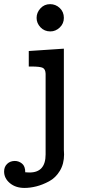

<svg xmlns="http://www.w3.org/2000/svg" viewBox="-61 -715 438 935"><path d="M-41 120.1Q-41 97.2 -26.1 83Q-11.2 68.8 11.2 68.8Q30.3 68.8 46.1 81.5Q62 94.2 62 124Q65.9 124 73 124.5Q80.1 125 83 125Q161.1 125 161.1 37.1V-356Q160.2 -377.9 147.5 -384.5Q134.8 -391.1 90.8 -391.1H79.1V-466.8L250 -478V15.1Q250 18.1 250.5 25.6Q251 33.2 251 37.1Q251 83 230.5 116.9Q210 150.9 178 168Q146 185.1 116 192.6Q85.9 200.2 58.1 200.2Q15.1 200.2 -12.9 176.8Q-41 153.3 -41 120.1ZM183.1 -694.8Q210 -694.8 230 -676Q250 -657.2 250 -627.9Q250 -600.1 230 -581.1Q210 -562 184.1 -562Q155.3 -562 136.2 -582Q117.2 -602.1 117.2 -627.9Q117.2 -653.8 136 -674.3Q154.8 -694.8 183.1 -694.8Z"/></svg>

Font: CMU Concrete
Style: Bold
Weight: 700
Version: Version 0.7.0